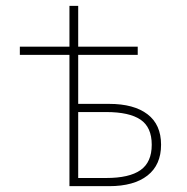

<svg xmlns="http://www.w3.org/2000/svg" viewBox="-20 -638 640 658"><path d="M218 0V-450H48V-478H218V-618H248V-478H452V-450H248V-282H354Q439 -282 485.5 -246.5Q532 -211 532 -142Q532 -73 485.5 -36.5Q439 0 354 0ZM248 -28H344Q423 -28 461.5 -55Q500 -82 500 -142Q500 -202 461.5 -228Q423 -254 344 -254H248Z"/></svg>

Font: Source Code Pro ExtraLight
Style: Regular
Weight: 200
Monospace: yes
Designer: Paul D. Hunt, Teo Tuominen
Foundry: Adobe Systems Incorporated
Version: Version 2.030;PS 1.000;hotconv 16.6.51;makeotf.lib2.5.65220